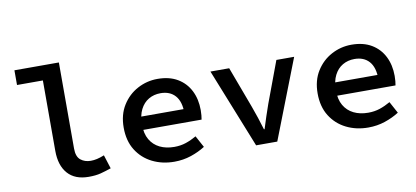

<svg xmlns="http://www.w3.org/2000/svg" viewBox="-67 -932 2535 1170"><g transform="rotate(-10 1200.0 -347.0)"><path d="M400 12Q315 12 270.5 -38.5Q226 -89 226 -179V-615H66V-706H341V-173Q341 -123 366.5 -102.5Q392 -82 429 -82Q448 -82 468 -86.5Q488 -91 513 -101L540 -16Q505 -4 474.5 4Q444 12 400 12Z M930 12Q855 12 794 -18.5Q733 -49 697 -106.5Q661 -164 661 -246Q661 -326 697 -383.5Q733 -441 791 -472Q849 -503 915 -503Q988 -503 1038.5 -473Q1089 -443 1115.5 -390.5Q1142 -338 1142 -270Q1142 -253 1140.5 -237.5Q1139 -222 1137 -212H744V-294H1063L1041 -268Q1041 -341 1008.5 -377.5Q976 -414 918 -414Q877 -414 844.5 -395Q812 -376 793 -338.5Q774 -301 774 -246Q774 -189 795.5 -152Q817 -115 855.5 -96Q894 -77 945 -77Q984 -77 1017 -88Q1050 -99 1083 -118L1122 -46Q1083 -21 1034 -4.5Q985 12 930 12Z M1437 0 1241 -491H1357L1452 -236Q1465 -200 1477.5 -163Q1490 -126 1501 -88H1505Q1517 -126 1529 -163Q1541 -200 1554 -236L1649 -491H1759L1568 0Z M2130 12Q2055 12 1994 -18.5Q1933 -49 1897 -106.5Q1861 -164 1861 -246Q1861 -326 1897 -383.5Q1933 -441 1991 -472Q2049 -503 2115 -503Q2188 -503 2238.5 -473Q2289 -443 2315.5 -390.5Q2342 -338 2342 -270Q2342 -253 2340.5 -237.5Q2339 -222 2337 -212H1944V-294H2263L2241 -268Q2241 -341 2208.5 -377.5Q2176 -414 2118 -414Q2077 -414 2044.5 -395Q2012 -376 1993 -338.5Q1974 -301 1974 -246Q1974 -189 1995.5 -152Q2017 -115 2055.5 -96Q2094 -77 2145 -77Q2184 -77 2217 -88Q2250 -99 2283 -118L2322 -46Q2283 -21 2234 -4.5Q2185 12 2130 12Z"/></g></svg>

Font: Source Code Pro SemiBold
Style: Regular
Weight: 600
Monospace: yes
Designer: Paul D. Hunt, Teo Tuominen
Foundry: Adobe Systems Incorporated
Version: Version 1.018;hotconv 1.0.116;makeotfexe 2.5.65601